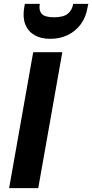

<svg xmlns="http://www.w3.org/2000/svg" viewBox="-20 -969 475 989"><path d="M27 0 151 -700H301L177 0ZM239 -769Q190 -769 157 -788.5Q124 -808 110 -844Q96 -880 105 -932L108 -949H185Q179 -917 194.5 -898.5Q210 -880 258 -880Q307 -880 329.5 -898.5Q352 -917 357 -949H435L431 -931Q423 -880 395.5 -843.5Q368 -807 328 -788Q288 -769 239 -769Z"/></svg>

Font: DM Sans 9pt Black
Style: Italic
Weight: 900
Italic angle: -10°
Version: Version 4.004;gftools[0.9.30]